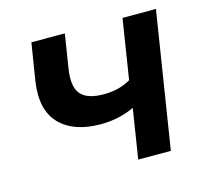

<svg xmlns="http://www.w3.org/2000/svg" viewBox="-80 -596 744 688"><g transform="rotate(-15 292.0 -252.5)"><path d="M352 0 381 -184Q323 -157 256 -157Q156 -157 104.5 -210Q53 -263 69 -368L91 -505H215L195 -379Q185 -315 208.5 -286.5Q232 -258 294 -258Q323 -258 347 -264Q371 -270 394 -283L429 -505H553L473 0Z"/></g></svg>

Font: Mulish
Style: Bold Italic
Weight: 700
Italic angle: -9°
Designer: Vernon Adams
Foundry: Vernon Adams
Version: Version 3.603; ttfautohint (v1.8.3)